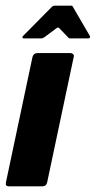

<svg xmlns="http://www.w3.org/2000/svg" viewBox="-28 -660 339 680"><path d="M139 -14Q136 0 121 0H4Q-10 0 -7 -14L87 -458Q91 -472 104 -472H221Q227 -472 231 -468Q235 -464 233 -458ZM56 -524Q52 -524 51.5 -527Q51 -530 54 -533L156 -636Q160 -640 165 -640H223Q229 -640 230 -636L290 -533Q292 -530 290.5 -527Q289 -524 284 -524H221Q215 -524 213 -528L182 -560Q178 -565 172 -560L129 -528Q123 -524 119 -524Z"/></svg>

Font: Glory ExtraBold
Style: Italic
Weight: 800
Italic angle: -12°
Version: Version 1.011